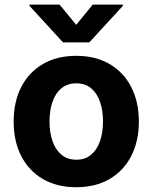

<svg xmlns="http://www.w3.org/2000/svg" viewBox="-20 -792 654 823"><path d="M306.6 10.5Q223.8 10.5 163.6 -24.8Q103.4 -60.1 70.9 -123.4Q38.5 -186.7 38.5 -270.7Q38.5 -355.3 70.9 -418.7Q103.4 -482.1 163.6 -517.4Q223.8 -552.7 306.6 -552.7Q389.6 -552.7 449.9 -517.4Q510.1 -482.1 542.6 -418.7Q575.2 -355.3 575.2 -270.7Q575.2 -186.7 542.6 -123.4Q510.1 -60.1 449.9 -24.8Q389.6 10.5 306.6 10.5ZM307.2 -107.4Q345.1 -107.4 370.4 -128.6Q395.7 -149.8 408.6 -187Q421.5 -224.1 421.5 -271.3Q421.5 -319.1 408.6 -356Q395.7 -392.8 370.4 -413.8Q345.1 -434.8 307.2 -434.8Q269.2 -434.8 243.6 -413.8Q218 -392.8 205.1 -356Q192.2 -319.1 192.2 -271.3Q192.2 -224.1 205.1 -187Q218 -149.8 243.6 -128.6Q269.2 -107.4 307.2 -107.4ZM235.4 -772.3 306.6 -685.5 377.5 -772.3H506.8V-767L362.9 -610.4H250L106.4 -767V-772.3Z"/></svg>

Font: GitLab Sans
Style: Regular
Weight: 400
Designer: Rasmus Andersson
Foundry: Modifications by GitLab B.V., manufactured by rsms
Version: Version 4.000;git-c8fb6b7